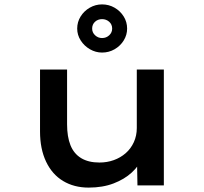

<svg xmlns="http://www.w3.org/2000/svg" viewBox="-20 -843 929 873"><path d="M383 10Q317 10 267 -20Q217 -50 189.5 -108Q162 -166 162 -245V-527H285V-278Q285 -221 300.5 -182.5Q316 -144 349 -124Q382 -104 432 -104Q467 -104 497.5 -115Q528 -126 551.5 -146.5Q575 -167 588.5 -196.5Q602 -226 602 -261V-527H725V0H605L603 -110L625 -122Q612 -89 579 -58.5Q546 -28 496.5 -9Q447 10 383 10ZM444 -604Q415 -604 389 -619Q363 -634 347 -659Q331 -684 331 -713Q331 -743 346.5 -768Q362 -793 388 -808Q414 -823 444 -823Q475 -823 501 -808Q527 -793 542.5 -768Q558 -743 558 -713Q558 -684 542.5 -659Q527 -634 501 -619Q475 -604 444 -604ZM444 -670Q463 -670 476.5 -682.5Q490 -695 490 -713Q490 -732 476.5 -744Q463 -756 444 -756Q425 -756 412 -744Q399 -732 399 -713Q399 -695 412.5 -682.5Q426 -670 444 -670Z"/></svg>

Font: Lexend Peta Medium
Style: Regular
Weight: 500
Designer: Bonnie Shaver-Troup, Thomas Jockin
Foundry: Lexend
Version: Version 1.007